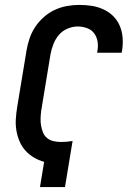

<svg xmlns="http://www.w3.org/2000/svg" viewBox="-20 -763 540 783"><path d="M143 0 160 -103Q138 -109 118.5 -120.5Q99 -132 84 -148.5Q69 -165 60 -186Q51 -207 47 -230Q43 -253 44.5 -277Q46 -301 50 -326L88 -556Q92 -581 100.5 -606Q109 -631 123.5 -653Q138 -675 159 -693.5Q180 -712 204 -723Q228 -734 253.5 -738.5Q279 -743 304 -743Q330 -743 355 -739Q380 -735 402.5 -724.5Q425 -714 442 -697Q459 -680 468.5 -657.5Q478 -635 480 -609.5Q482 -584 478 -558L476 -548H376L377 -554Q381 -574 378 -593Q375 -612 364 -627Q353 -642 334.5 -648.5Q316 -655 297 -655Q276 -655 255 -646Q234 -637 220 -620.5Q206 -604 198 -583.5Q190 -563 186 -542L148 -311Q146 -296 145.5 -280.5Q145 -265 147.5 -250.5Q150 -236 155.5 -222.5Q161 -209 172 -200Q183 -191 198 -187.5Q213 -184 228 -184Q240 -184 252 -185Q264 -186 276 -188L245 0Z"/></svg>

Font: Iosevka Term Curly Semibold
Style: Italic
Weight: 600
Italic angle: -9°
Designer: Belleve Invis
Foundry: Belleve Invis
Version: Version 32.3.0